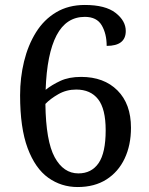

<svg xmlns="http://www.w3.org/2000/svg" viewBox="-20 -744 599 774"><path d="M293 10Q227 10 174.5 -27.5Q122 -65 91.5 -146.5Q61 -228 61 -360Q61 -431 77 -496.5Q93 -562 125 -613.5Q157 -665 206.5 -694.5Q256 -724 322 -724Q405 -724 446 -692Q487 -660 487 -619Q487 -559 410 -559Q410 -608 390 -642Q370 -676 322 -676Q247 -676 208 -601.5Q169 -527 164 -382Q189 -402 223.5 -418Q258 -434 307 -434Q399 -434 453.5 -379.5Q508 -325 508 -229Q508 -159 482.5 -105Q457 -51 409 -20.5Q361 10 293 10ZM296 -45Q349 -45 377.5 -86.5Q406 -128 406 -219Q406 -305 375.5 -344Q345 -383 287 -383Q248 -383 215.5 -364.5Q183 -346 163 -325Q165 -175 200.5 -110Q236 -45 296 -45Z"/></svg>

Font: NotoSerif-Regular
Style: Regular
Weight: 400
Designer: Monotype Design Team
Foundry: Monotype Imaging Inc.
Version: Version 2.007; ttfautohint (v1.8) -l 8 -r 50 -G 200 -x 14 -D